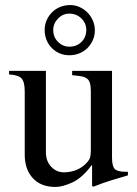

<svg xmlns="http://www.w3.org/2000/svg" viewBox="-20 -731 543 761"><path d="M356 -611Q356 -590 348 -572Q340 -554 326.5 -540.5Q313 -527 294.5 -519.5Q276 -512 255 -512Q234 -512 216.5 -519.5Q199 -527 185.5 -540.5Q172 -554 164.5 -572.5Q157 -591 157 -612Q157 -633 165 -651Q173 -669 186.5 -682.5Q200 -696 218.5 -703.5Q237 -711 258 -711Q278 -711 295.5 -703Q313 -695 326.5 -681.5Q340 -668 348 -649.5Q356 -631 356 -611ZM322 -612Q322 -639 302.5 -658Q283 -677 255 -677Q229 -677 210 -657.5Q191 -638 191 -612Q191 -584 210 -565Q229 -546 255 -546Q284 -546 303 -565Q322 -584 322 -612ZM487 -36Q449 -25 418.5 -15.5Q388 -6 350 9L345 6V-76H343Q306 -26 267 -8Q228 10 200 10Q142 10 110 -25Q78 -60 78 -118V-369Q78 -407 65 -420.5Q52 -434 16 -436V-450H162V-127Q162 -92 183 -70Q204 -48 233 -48Q255 -48 276.5 -55Q298 -62 317 -79Q329 -90 334.5 -100.5Q340 -111 340 -137V-368Q340 -388 337 -400Q334 -412 325.5 -419Q317 -426 302.5 -428.5Q288 -431 266 -433V-450H424V-107Q424 -72 435 -61Q446 -50 481 -50H487Z"/></svg>

Font: STIXGeneralUnicodeRegular
Style: Regular
Weight: 400
Designer: MicroPress Inc., with final additions and corrections provided by Coen Hoffman, Elsevier (retired)
Version: Version 1.1.0